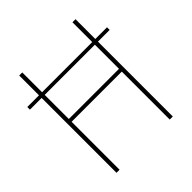

<svg xmlns="http://www.w3.org/2000/svg" viewBox="-187 -836 974 974"><g transform="rotate(-45 300.0 -349.0)"><path d="M480 -344H120V0H98V-537H14V-556H98V-698H120V-556H480V-698H502V-556H586V-537H502V0H480ZM480 -364V-537H120V-364Z"/></g></svg>

Font: IBM Plex Mono Thin
Style: Regular
Weight: 100
Monospace: yes
Designer: Mike Abbink, Paul van der Laan, Pieter van Rosmalen
Foundry: Bold Monday
Version: Version 2.3